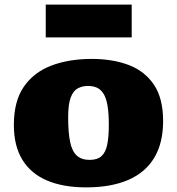

<svg xmlns="http://www.w3.org/2000/svg" viewBox="-20 -797 766 831"><path d="M353 14Q253 14 183 -16Q113 -46 76.5 -106Q40 -166 40 -256Q40 -359 83 -421.5Q126 -484 202 -513Q278 -542 377 -542Q468 -542 537.5 -515.5Q607 -489 646.5 -430Q686 -371 686 -273Q686 -178 647.5 -114Q609 -50 534.5 -18Q460 14 353 14ZM368 -105Q401 -105 419 -121Q437 -137 444 -170.5Q451 -204 451 -256Q451 -309 445 -342Q439 -375 427 -393Q415 -411 398.5 -418Q382 -425 361 -425Q336 -425 316.5 -414.5Q297 -404 286 -375Q275 -346 275 -290Q275 -223 283.5 -182.5Q292 -142 312.5 -123.5Q333 -105 368 -105ZM178 -635V-777H550V-635Z"/></svg>

Font: Literata Variable Black
Style: Regular
Weight: 900
Designer: Latin by Veronika Burian and Jose Scaglione. Greek by Irene Vlachou. Cyrillic by Vera Evstafieva.
Foundry: TypeTogether
Version: Version 3.021